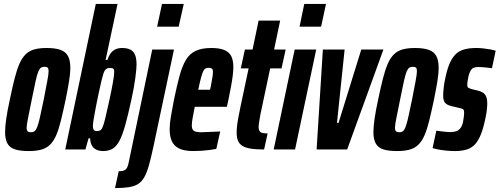

<svg xmlns="http://www.w3.org/2000/svg" viewBox="-20 -763 2550 980"><path d="M127 8Q83 8 56.5 -0.5Q30 -9 18 -30.5Q6 -52 6 -88Q6 -117 12 -158Q18 -199 30 -254Q43 -317 54.5 -362Q66 -407 79 -437Q92 -467 110 -485Q128 -503 154 -510.5Q180 -518 218 -518Q262 -518 288.5 -508.5Q315 -499 327 -477Q339 -455 339 -416Q339 -388 332.5 -348.5Q326 -309 315 -254Q302 -193 291 -148Q280 -103 267 -73Q254 -43 236 -25Q218 -7 191.5 0.5Q165 8 127 8ZM138 -88Q146 -88 152 -90.5Q158 -93 163.5 -101.5Q169 -110 174.5 -128Q180 -146 186.5 -176.5Q193 -207 203 -254Q215 -317 221.5 -350.5Q228 -384 228 -399Q228 -410 225.5 -414.5Q223 -419 218.5 -420.5Q214 -422 207 -422Q196 -422 189 -417.5Q182 -413 175.5 -397.5Q169 -382 161.5 -348Q154 -314 142 -254Q130 -193 123 -159.5Q116 -126 116 -111Q116 -101 118.5 -96.5Q121 -92 126 -90Q131 -88 138 -88Z M507 8Q488 8 473 1.5Q458 -5 449.5 -19.5Q441 -34 440 -57H432L416 0H313L469 -743H580L519 -457H528Q534 -475 543 -488.5Q552 -502 567 -510Q582 -518 603 -518Q630 -518 646 -509.5Q662 -501 669.5 -482.5Q677 -464 677 -433Q677 -412 670.5 -363.5Q664 -315 651 -256Q634 -177 619.5 -125Q605 -73 589.5 -44Q574 -15 554 -3.5Q534 8 507 8ZM474 -94Q485 -94 492 -98Q499 -102 505 -117Q511 -132 518.5 -164.5Q526 -197 539 -255Q552 -316 557.5 -349Q563 -382 563 -397Q563 -406 560.5 -410Q558 -414 553 -415Q548 -416 541 -416Q534 -416 528 -414Q522 -412 517 -406Q512 -400 508 -388Q505 -380 498.5 -353.5Q492 -327 484.5 -291.5Q477 -256 470 -220.5Q463 -185 458.5 -157.5Q454 -130 454 -119Q454 -108 458.5 -101Q463 -94 474 -94Z M782 -627 807 -743H918L892 -627ZM567 197 586 111Q606 111 615.5 106Q625 101 630 89.5Q635 78 638 61L757 -510H868L763 -14Q751 42 740.5 79.5Q730 117 717 140.5Q704 164 685 176Q666 188 637 192.5Q608 197 567 197Z M967 8Q921 8 894.5 -5Q868 -18 857 -42.5Q846 -67 846 -103Q846 -132 852.5 -170Q859 -208 868 -254Q883 -326 896.5 -376Q910 -426 929 -457.5Q948 -489 979 -503.5Q1010 -518 1059 -518Q1101 -518 1125.5 -507.5Q1150 -497 1160.5 -476Q1171 -455 1171 -420Q1171 -402 1168 -377.5Q1165 -353 1159.5 -323Q1154 -293 1146 -254L1138 -218H974Q967 -181 963 -159.5Q959 -138 959 -122Q959 -108 964.5 -100.5Q970 -93 981 -90.5Q992 -88 1007 -88Q1016 -88 1034 -89Q1052 -90 1071.5 -90.5Q1091 -91 1104 -92L1084 -3Q1070 0 1050.5 2.5Q1031 5 1009.5 6.5Q988 8 967 8ZM992 -305H1052L1056 -322Q1061 -348 1064 -367Q1067 -386 1067 -396Q1067 -405 1064.5 -409Q1062 -413 1057.5 -415Q1053 -417 1046 -417Q1037 -417 1030 -414Q1023 -411 1017.5 -400Q1012 -389 1006 -366.5Q1000 -344 992 -305Z M1328 0Q1286 0 1259 -4.5Q1232 -9 1216.5 -19Q1201 -29 1194.5 -45Q1188 -61 1188 -86Q1188 -102 1190 -120.5Q1192 -139 1196.5 -162.5Q1201 -186 1207 -216L1249 -414H1209L1230 -510H1269L1300 -658H1410L1379 -510H1438L1417 -414H1359L1309 -178Q1307 -166 1305 -154.5Q1303 -143 1301.5 -133Q1300 -123 1300 -115Q1300 -102 1304.5 -94.5Q1309 -87 1319 -84.5Q1329 -82 1346 -82Z M1509 -627 1533 -743H1644L1619 -627ZM1377 0 1484 -510H1594L1486 0Z M1596 0 1628 -510H1739L1700 -136H1708L1824 -510H1937L1752 0Z M2007 8Q1963 8 1936.5 -0.5Q1910 -9 1898 -30.5Q1886 -52 1886 -88Q1886 -117 1892 -158Q1898 -199 1910 -254Q1923 -317 1934.5 -362Q1946 -407 1959 -437Q1972 -467 1990 -485Q2008 -503 2034 -510.5Q2060 -518 2098 -518Q2142 -518 2168.5 -508.5Q2195 -499 2207 -477Q2219 -455 2219 -416Q2219 -388 2212.5 -348.5Q2206 -309 2195 -254Q2182 -193 2171 -148Q2160 -103 2147 -73Q2134 -43 2116 -25Q2098 -7 2071.5 0.5Q2045 8 2007 8ZM2018 -88Q2026 -88 2032 -90.5Q2038 -93 2043.5 -101.5Q2049 -110 2054.5 -128Q2060 -146 2066.5 -176.5Q2073 -207 2083 -254Q2095 -317 2101.5 -350.5Q2108 -384 2108 -399Q2108 -410 2105.5 -414.5Q2103 -419 2098.5 -420.5Q2094 -422 2087 -422Q2076 -422 2069 -417.5Q2062 -413 2055.5 -397.5Q2049 -382 2041.5 -348Q2034 -314 2022 -254Q2010 -193 2003 -159.5Q1996 -126 1996 -111Q1996 -101 1998.5 -96.5Q2001 -92 2006 -90Q2011 -88 2018 -88Z M2301 8Q2282 8 2260.5 6Q2239 4 2220 0.5Q2201 -3 2188 -7L2207 -96Q2213 -95 2222 -94Q2231 -93 2241.5 -91.5Q2252 -90 2262 -89.5Q2272 -89 2280 -89Q2294 -89 2306.5 -92.5Q2319 -96 2328.5 -107Q2338 -118 2343 -138Q2345 -150 2347 -164Q2349 -178 2349 -187Q2349 -202 2343.5 -205.5Q2338 -209 2328 -211L2282 -222Q2262 -227 2252 -238Q2242 -249 2242 -274Q2242 -289 2244.5 -314Q2247 -339 2254 -369Q2263 -411 2275 -439Q2287 -467 2304.5 -485Q2322 -503 2348.5 -510.5Q2375 -518 2411 -518Q2428 -518 2446.5 -516Q2465 -514 2481.5 -511Q2498 -508 2510 -504L2491 -415Q2481 -416 2469 -417.5Q2457 -419 2444.5 -420Q2432 -421 2422 -421Q2407 -421 2397.5 -417Q2388 -413 2382 -402.5Q2376 -392 2371 -373Q2369 -362 2367 -351Q2365 -340 2365 -330Q2365 -318 2370.5 -315Q2376 -312 2384 -309L2421 -300Q2433 -297 2443.5 -291Q2454 -285 2460.5 -272Q2467 -259 2467 -235Q2467 -221 2465 -203Q2463 -185 2458 -161Q2448 -112 2435.5 -79.5Q2423 -47 2405.5 -27.5Q2388 -8 2362.5 0Q2337 8 2301 8Z"/></svg>

Font: Saira UltraCondensed ExtraBold
Style: Italic
Weight: 800
Width: 1
Italic angle: -12°
Designer: Hector Gatti with collaboration of the Omnibus-Type team
Foundry: Omnibus-Type
Version: Version 1.101